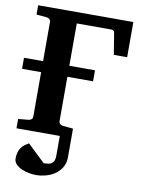

<svg xmlns="http://www.w3.org/2000/svg" viewBox="-97 -737 761 1031"><g transform="rotate(10 283.5 -221.0)"><path d="M325.2 105Q325.2 138.2 310.3 161.9Q295.4 185.5 272.9 200.4Q250.5 215.3 223.6 222.2Q196.8 229 173.3 229Q154.8 229 133.3 225.1Q111.8 221.2 93 212.6Q74.2 204.1 61.8 191.2Q49.3 178.2 49.3 160.2Q49.3 140.6 53.7 126.2Q58.1 111.8 65.7 101.1Q73.2 90.3 83.7 82.5Q94.2 74.7 106.4 67.9L202.1 159.2Q216.8 159.2 228 157.2Q239.3 155.3 246.8 149.7Q254.4 144 258.3 133.8Q262.2 123.5 262.2 106.9V0H25.9V-50.8L82 -56.2Q91.3 -57.1 97.7 -62.7Q104 -68.4 104 -78.1V-319.8H0V-379.9H104V-592.8Q104 -602.5 97.7 -608.4Q91.3 -614.3 82 -615.2L25.9 -620.1V-670.9H544.9V-479H472.2L454.1 -590.8Q452.6 -603 448.2 -606.9Q443.8 -610.8 435.1 -610.8H247.1V-379.9H387.2V-319.8H247.1V-78.1Q247.1 -68.4 253.9 -62.7Q260.7 -57.1 269 -56.2L325.2 -50.8Z"/></g></svg>

Font: Charis SIL CyrE
Style: Bold
Weight: 700
Foundry: SIL International
Version: Version 5.000